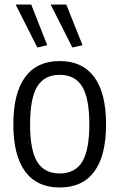

<svg xmlns="http://www.w3.org/2000/svg" viewBox="-20 -820 528 849"><path d="M145 -610 49 -800H118L189 -620ZM300 -610 204 -800H273L345 -620ZM244 9Q143 9 91 -62Q39 -133 39 -270Q39 -408 91 -479Q143 -550 244 -550Q345 -550 397 -479Q449 -408 449 -270Q449 -132 397 -61.5Q345 9 244 9ZM244 -53Q312 -53 343.5 -104.5Q375 -156 375 -270Q375 -385 343.5 -437Q312 -489 244 -489Q176 -489 144.5 -437Q113 -385 113 -270Q113 -156 144.5 -104.5Q176 -53 244 -53Z"/></svg>

Font: Encode Sans Compressed
Style: Regular
Weight: 400
Designer: Pablo Impallari, Andres Torresi
Foundry: Pablo Impallari, Andres Torresi
Version: Version 1.000; ttfautohint (v1.00) -l 8 -r 50 -G 200 -x 14 -